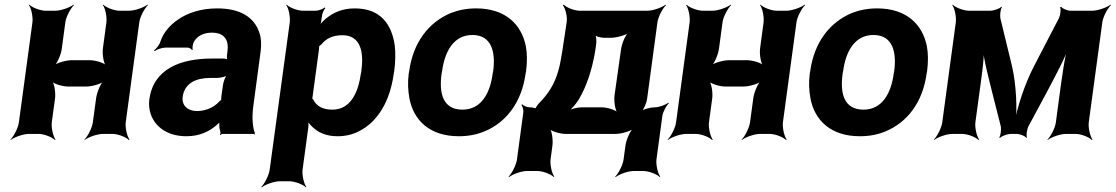

<svg xmlns="http://www.w3.org/2000/svg" viewBox="-20 -574 4782 823"><path d="M519 -50 577 -478C580 -502 600 -539 614 -552L612 -554C597 -542 558 -528 534 -528H493C469 -528 434 -542 423 -554L421 -552C431 -539 439 -502 436 -478L421 -366C418 -342 424 -302 435 -290L437 -292C427 -305 388 -316 364 -316H288C264 -316 223 -305 209 -292L211 -290C226 -302 242 -342 245 -366L260 -478C263 -502 283 -539 297 -552L295 -554C280 -542 241 -528 217 -528H176C152 -528 117 -542 106 -554L104 -552C114 -539 122 -502 119 -478L61 -50C58 -26 39 11 25 24L26 26C41 14 80 0 104 0H145C169 0 204 14 215 26L218 24C208 11 199 -26 202 -50L216 -153C219 -177 213 -217 202 -229L200 -227C210 -214 249 -203 273 -203H349C373 -203 414 -214 428 -227L426 -229C411 -217 395 -177 392 -153L378 -50C375 -26 356 11 342 24L343 26C358 14 397 0 421 0H462C486 0 521 14 532 26L535 24C525 11 516 -26 519 -50Z M1067 -128 1097 -352C1101 -383 1100 -410 1092 -433C1070 -501 1009 -538 911 -538C842 -538 783 -519 740 -488C710 -467 681 -436 668 -397C664 -382 650 -365 640 -358L643 -355C652 -362 675 -370 690 -370H783C791 -370 801 -364 803 -359L806 -361C804 -366 806 -383 809 -390C822 -419 852 -434 888 -434C941 -434 962 -404 955 -353L953 -338C952 -331 953 -318 956 -314L959 -317C956 -321 943 -323 936 -323H888C754 -323 638 -279 620 -148C617 -125 620 -104 626 -85C645 -30 698 10 779 10C836 10 879 -11 911 -40C916 -44 922 -50 924 -54L921 -55C919 -51 920 -43 920 -37C920 -26 922 -16 925 -7C926 -5 924 1 923 3L925 5C926 3 931 0 934 0H1066C1068 0 1070 2 1071 3L1073 1C1072 0 1071 -2 1071 -4C1071 -5 1073 -7 1073 -7L1070 -10C1061 -43 1060 -80 1067 -128ZM763 -159C771 -218 821 -240 882 -240H911C925 -240 950 -246 958 -253L955 -256C947 -249 938 -225 936 -211L929 -162C929 -159 927 -145 929 -143L932 -146C930 -148 921 -141 919 -138C898 -115 864 -98 824 -98C785 -98 758 -122 763 -159Z M1359 -500 1360 -503C1360 -514 1368 -533 1375 -539L1372 -542C1365 -536 1346 -528 1334 -528H1279C1255 -528 1220 -542 1209 -554L1207 -552C1217 -539 1225 -502 1222 -478L1136 153C1133 177 1114 214 1100 227L1102 229C1117 217 1155 203 1179 203H1220C1244 203 1280 217 1291 229L1293 227C1283 214 1274 177 1277 153L1301 -24C1303 -37 1303 -54 1299 -62L1296 -60C1299 -52 1310 -38 1319 -30C1344 -6 1378 10 1427 10C1460 10 1491 3 1518 -11C1600 -52 1652 -141 1668 -259L1670 -270C1675 -310 1676 -347 1672 -380C1659 -469 1612 -538 1501 -538C1448 -538 1410 -521 1378 -495C1367 -486 1351 -470 1347 -461L1350 -460C1355 -469 1358 -487 1359 -500ZM1405 -104C1362 -104 1336 -120 1323 -147C1322 -149 1316 -155 1315 -154L1318 -151C1319 -152 1321 -165 1321 -168L1347 -360C1347 -363 1349 -377 1348 -378L1345 -375C1346 -374 1356 -382 1358 -384C1378 -409 1406 -423 1448 -423C1527 -423 1540 -349 1529 -270L1527 -259C1516 -180 1484 -104 1405 -104Z M1734 -269 1732 -259C1727 -220 1729 -185 1735 -152C1753 -58 1822 10 1947 10C1987 10 2024 3 2057 -11C2149 -49 2216 -134 2233 -259L2235 -269C2240 -308 2240 -343 2234 -376C2215 -470 2146 -538 2021 -538C1981 -538 1945 -531 1912 -518C1819 -479 1751 -394 1734 -269ZM2094 -269 2092 -259C2081 -176 2044 -104 1962 -104C1878 -104 1861 -175 1873 -259L1875 -269C1886 -351 1923 -424 2005 -424C2087 -424 2105 -352 2094 -269Z M2252 -114H2250C2239 -114 2223 -121 2218 -127L2215 -124C2220 -118 2225 -102 2223 -91L2196 109C2193 133 2174 170 2160 183L2162 185C2177 173 2215 159 2239 159H2283C2307 159 2343 173 2354 185L2356 183C2346 170 2337 133 2340 109L2348 50C2351 26 2346 -14 2335 -26L2332 -24C2342 -11 2381 0 2405 0H2618C2642 0 2683 -11 2697 -24L2696 -26C2681 -14 2664 26 2661 50L2653 109C2650 133 2631 170 2617 183L2619 185C2634 173 2672 159 2696 159H2737C2761 159 2797 173 2808 185L2810 183C2800 170 2791 133 2794 109L2819 -76C2821 -94 2837 -122 2847 -132L2845 -134C2834 -125 2805 -114 2787 -114C2769 -114 2736 -106 2726 -96L2728 -94C2739 -103 2752 -134 2754 -152L2798 -478C2801 -502 2821 -539 2835 -552L2833 -554C2818 -542 2779 -528 2755 -528H2465C2442 -528 2407 -542 2397 -554L2393 -551C2403 -539 2413 -502 2409 -479L2390 -353C2385 -324 2381 -299 2375 -277C2358 -213 2329 -170 2290 -131C2285 -126 2273 -109 2274 -105L2279 -107C2278 -111 2258 -114 2252 -114ZM2531 -353 2535 -382C2538 -396 2536 -421 2530 -428L2526 -425C2532 -418 2556 -412 2570 -412H2598C2622 -412 2664 -423 2678 -436L2676 -438C2661 -426 2645 -386 2642 -362L2614 -164C2611 -140 2617 -100 2628 -88L2630 -90C2620 -103 2582 -114 2558 -114H2474C2455 -114 2427 -107 2414 -99L2415 -96C2428 -104 2451 -130 2461 -148C2494 -203 2517 -272 2531 -353Z M3336 -50 3394 -478C3397 -502 3417 -539 3431 -552L3429 -554C3414 -542 3375 -528 3351 -528H3310C3286 -528 3251 -542 3240 -554L3238 -552C3248 -539 3256 -502 3253 -478L3238 -366C3235 -342 3241 -302 3252 -290L3254 -292C3244 -305 3205 -316 3181 -316H3105C3081 -316 3040 -305 3026 -292L3028 -290C3043 -302 3059 -342 3062 -366L3077 -478C3080 -502 3100 -539 3114 -552L3112 -554C3097 -542 3058 -528 3034 -528H2993C2969 -528 2934 -542 2923 -554L2921 -552C2931 -539 2939 -502 2936 -478L2878 -50C2875 -26 2856 11 2842 24L2843 26C2858 14 2897 0 2921 0H2962C2986 0 3021 14 3032 26L3035 24C3025 11 3016 -26 3019 -50L3033 -153C3036 -177 3030 -217 3019 -229L3017 -227C3027 -214 3066 -203 3090 -203H3166C3190 -203 3231 -214 3245 -227L3243 -229C3228 -217 3212 -177 3209 -153L3195 -50C3192 -26 3173 11 3159 24L3160 26C3175 14 3214 0 3238 0H3279C3303 0 3338 14 3349 26L3352 24C3342 11 3333 -26 3336 -50Z M3453 -269 3451 -259C3446 -220 3448 -185 3454 -152C3472 -58 3541 10 3666 10C3706 10 3743 3 3776 -11C3868 -49 3935 -134 3952 -259L3954 -269C3959 -308 3959 -343 3953 -376C3934 -470 3865 -538 3740 -538C3700 -538 3664 -531 3631 -518C3538 -479 3470 -394 3453 -269ZM3813 -269 3811 -259C3800 -176 3763 -104 3681 -104C3597 -104 3580 -175 3592 -259L3594 -269C3605 -351 3642 -424 3724 -424C3806 -424 3824 -352 3813 -269Z M4318 -290 4268 -496C4266 -508 4268 -535 4275 -543L4272 -545C4266 -537 4239 -528 4225 -528H4134C4110 -528 4075 -542 4064 -554L4062 -552C4072 -539 4080 -502 4077 -478L4019 -50C4016 -26 3997 11 3983 24L3984 26C3999 14 4038 0 4062 0H4104C4128 0 4163 14 4174 26L4177 24C4167 11 4158 -26 4161 -50L4176 -160C4185 -229 4200 -320 4197 -371L4193 -370C4196 -319 4219 -235 4235 -170L4270 -32C4272 -20 4270 7 4263 15L4267 17C4273 9 4299 0 4312 0H4338C4351 0 4375 9 4379 17L4382 15C4378 7 4382 -20 4388 -32L4464 -173C4499 -240 4546 -325 4563 -378L4559 -379C4542 -326 4531 -233 4521 -162L4506 -50C4503 -26 4484 11 4470 24L4471 26C4486 14 4525 0 4549 0H4590C4614 0 4649 14 4660 26L4663 24C4653 11 4644 -26 4647 -50L4705 -478C4708 -502 4728 -539 4742 -552L4740 -554C4725 -542 4686 -528 4662 -528H4569C4556 -528 4533 -537 4529 -545L4524 -543C4529 -535 4525 -508 4519 -496L4412 -290C4372 -213 4337 -106 4329 -44H4333C4341 -106 4336 -213 4318 -290Z"/></svg>

Font: Asimov
Style: EdgeIt
Weight: 500
Designer: Google
Version: Version 2.000980: 2014